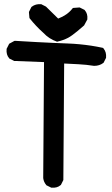

<svg xmlns="http://www.w3.org/2000/svg" viewBox="-20 -868 540 922"><path d="M224.1 32.2 204.6 22.5 202.6 21.5 201.7 20Q189.9 5.9 187.5 -12.7V-13.2V-13.7L191.4 -569.8L50.3 -575.2H48.3L46.4 -576.2L26.9 -585.9L24.9 -586.9L23.9 -588.4Q9.3 -605 11.7 -631.8V-633.8L12.7 -635.3L22.5 -654.8L23.9 -657.7L26.4 -659.2L47.9 -670.9L50.3 -671.9H53.2Q108.4 -668.5 154.8 -666Q201.2 -663.6 238.5 -661.9Q275.9 -660.2 304.7 -659.2Q333.5 -658.2 361.6 -655.5Q389.6 -652.8 417.2 -648.7Q444.8 -644.5 471.7 -638.7L475.1 -637.7L477.5 -634.8Q491.7 -617.2 489.3 -591.8V-589.8L488.3 -588.4L478.5 -568.8L477.5 -566.9L475.6 -565.4Q457.5 -551.8 432.6 -551.8H431.6H431.2Q394.5 -557.6 356 -559.6L288.1 -563L284.2 -5.9V-3.4L283.2 -1.5L273.4 18.1L272.5 20L271 21Q254.4 35.6 227.5 33.2H225.6ZM252 -668.5Q233.9 -674.8 217.8 -685.3Q201.7 -695.8 188.5 -710Q152.8 -741.7 123 -779.3L121.6 -781.2L121.1 -784.2L119.1 -807.6V-810.5L120.1 -813L129.9 -832.5L130.9 -834.5L132.8 -835.9Q151.4 -850.1 176.8 -847.7H178.7L180.2 -846.7L199.7 -836.9L201.2 -835.9L202.1 -835L259.3 -778.8Q303.2 -795.4 327.1 -826.2L330.1 -829.6L334 -830.1L359.4 -832H362.3L364.7 -831.1L384.3 -821.3L386.2 -820.3L387.2 -818.8Q401.9 -802.2 399.4 -776.4V-774.4L398.4 -772.9L384.8 -747.6L383.8 -745.6L382.3 -744.6Q365.2 -729.5 351.6 -718.3Q337.9 -707 326.7 -699Q315.4 -690.9 307.1 -686.5Q283.7 -674.3 256.8 -668.5L254.4 -667.5Z"/></svg>

Font: NaikaiFont
Style: Bold
Weight: 700
Version: Version 1.89